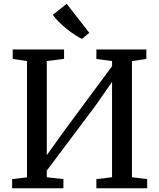

<svg xmlns="http://www.w3.org/2000/svg" viewBox="-20 -1008 853 1028"><path d="M45 0V-49L124.5 -58.5V-681L48 -692.5V-743H323V-693L230.5 -681V-177.5L331.5 -318L580 -653.5V-681L496 -692.5V-743H763.5V-692.5L686.5 -681V-59L768 -49V0H496V-49L580 -59V-569.5L487 -436.5L230.5 -94.5V-59L319.5 -49V0ZM419 -800Q401 -808 379.5 -822.2Q358 -836.5 336 -854.2Q314 -872 294.8 -891.2Q275.5 -910.5 262.5 -928.5L337 -987.5L458 -832.5L419.5 -800Z"/></svg>

Font: Merriweather 20pt
Style: Regular
Weight: 400
Version: Version 2.100